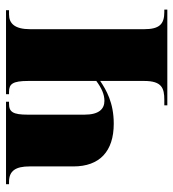

<svg xmlns="http://www.w3.org/2000/svg" viewBox="11 -587 576 638"><g transform="rotate(-90 299.0 -268.0)"><path d="M268 0H586V-10H578C538 -10 521 -26 521 -77V-456C521 -507 540 -526 570 -526H584V-536H305V-526H313C339 -526 349 -514 349 -462V-236C326 -219 305 -209 283 -209C256 -209 237 -227 237 -275V-464C237 -513 246 -526 273 -526H280V-536H6V-526H14C51 -526 65 -503 65 -458V-312C65 -225 115 -178 207 -178C277 -178 319 -203 349 -223V-77C349 -18 325 -10 286 -10H268Z"/></g></svg>

Font: Noto Serif Display Condensed Black
Style: Regular
Weight: 900
Width: 3
Designer: Monotype Design Team
Foundry: Monotype Imaging Inc.
Version: Version 2.009